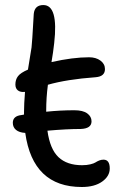

<svg xmlns="http://www.w3.org/2000/svg" viewBox="-20 -728 495 761"><path d="M304.2 13.2Q109.9 13.2 80.1 -201.2Q56.2 -202.6 43.5 -213.1Q30.8 -223.6 30.8 -241.2Q30.8 -268.1 64.9 -272Q66.4 -272.5 70.1 -272.9Q73.7 -273.4 75.2 -273.9V-284.2Q75.2 -315.9 79.1 -363.8Q61 -361.8 51 -369.6Q41 -377.4 41 -393.1Q41 -412.6 51.3 -426Q61.5 -439.5 90.8 -452.1Q104 -532.2 105 -540Q108.4 -576.2 110.6 -618.7Q112.8 -661.1 113.8 -672.9Q117.2 -708 151.9 -708Q211.9 -708 194.8 -557.1Q190.9 -521 184.1 -481.9Q268.6 -501 333 -501Q360.4 -501 378.2 -487.8Q396 -474.6 396 -454.1Q396 -424.8 358.9 -421.9Q245.1 -413.6 169.9 -392.1Q163.1 -341.8 163.1 -288.1V-285.2Q218.8 -291 274.9 -291Q308.6 -291 325.7 -278.6Q342.8 -266.1 342.8 -247.1Q342.8 -218.3 299.8 -216.8Q245.6 -216.8 168 -210Q178.2 -136.7 211.9 -105Q245.6 -73.2 305.2 -73.2Q324.2 -73.2 338.1 -76.7Q352.1 -80.1 358.4 -84.2Q364.7 -88.4 373 -91.8Q381.3 -95.2 390.1 -95.2Q415 -95.2 415 -60.1Q415 -29.8 385 -8.3Q355 13.2 304.2 13.2Z"/></svg>

Font: Shantell Sans Irregular
Style: Regular
Weight: 400
Designer: Stephen Nixon, Anya Danilova, Shantell Martin
Foundry: Arrow Type
Version: Version 1.006;[9816181b4]